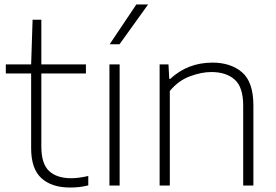

<svg xmlns="http://www.w3.org/2000/svg" viewBox="-20 -828 1232 857"><path d="M292.5 9Q210.5 9 164.8 -32.8Q119 -74.5 119 -166V-500H6V-540.5H119L125.5 -740H164.5V-540.5H363.5V-500H164.5V-174Q164.5 -97 199 -64.8Q233.5 -32.5 298 -32.5Q330.5 -32.5 374 -42.5V-0.5Q351.5 5 332.5 7Q313.5 9 292.5 9Z M468.5 0V-540.5H514V0ZM469.5 -630.5 588.5 -808H641L513.5 -630.5Z M692.5 0V-540.5H732L735.5 -476H740Q818 -548.5 928.5 -548.5Q1010 -548.5 1060.5 -505.2Q1111 -462 1111 -357V0H1065.5V-356.5Q1065.5 -439.5 1027.2 -473Q989 -506.5 923.5 -506.5Q879.5 -506.5 828 -487.5Q776.5 -468.5 738 -422V0Z"/></svg>

Font: Encode Sans SmExp XLt
Style: Regular
Weight: 200
Width: 6
Designer: Multiple Designers
Foundry: Impallari Type
Version: Version 3.002; ttfautohint (v1.8.3) -l 8 -r 50 -G 200 -x 14 